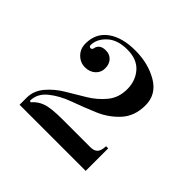

<svg xmlns="http://www.w3.org/2000/svg" viewBox="-121 -623 766 766"><g transform="rotate(45 261.5 -240.0)"><path d="M89 -41 95 -38Q113 -60 141 -70Q169 -80 234 -80H390Q412 -80 421.5 -91Q431 -102 432 -127H444V0H71V-40Q71 -79 98 -111Q125 -143 163 -165.5Q201 -188 239 -211Q277 -234 304 -267Q331 -300 331 -347.5Q331 -395 302.5 -427.5Q274 -460 219 -460Q164 -460 133.5 -431.5Q103 -403 103 -369Q103 -360 111.5 -360Q120 -360 121 -369Q127 -397 161 -397Q183 -397 196.5 -382.5Q210 -368 210 -344.5Q210 -321 193 -305.5Q176 -290 149.5 -290Q123 -290 103.5 -309.5Q84 -329 84 -359Q84 -417 127.5 -448.5Q171 -480 244.5 -480Q318 -480 373 -447.5Q428 -415 428 -354Q428 -293 393 -254.5Q358 -216 308.5 -195Q259 -174 209 -156Q159 -138 124 -109.5Q89 -81 89 -41Z"/></g></svg>

Font: Elsie
Style: Regular
Weight: 400
Designer: Alejandro Inler
Foundry: Alejandro Inler
Version: 1.002